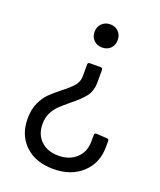

<svg xmlns="http://www.w3.org/2000/svg" viewBox="-133 -581 726 873"><g transform="rotate(20 230.5 -144.5)"><path d="M249 -498Q274 -498 289.5 -482Q305 -466 305 -442Q305 -417 289.5 -401.5Q274 -386 249 -386Q225 -386 209 -401.5Q193 -417 193 -442Q193 -466 209 -482Q225 -498 249 -498ZM274 -300Q284 -300 284 -290V-231Q284 -188 262.5 -160.5Q241 -133 199 -100Q170 -76 153.5 -60Q137 -44 125.5 -21Q114 2 114 33Q114 83 145.5 113.5Q177 144 230 144Q284 144 317 113Q350 82 350 32V1Q350 -9 360 -9L411 -6Q421 -6 421 4V32Q421 111 368 160Q315 209 229 209Q144 209 93 161Q42 113 42 33Q42 -11 56.5 -43Q71 -75 91 -95Q111 -115 144 -141Q178 -167 195 -187Q212 -207 212 -235V-290Q212 -300 222 -300Z"/></g></svg>

Font: LinhAnh
Style: Regular
Weight: 400
Designer: Jeremy Tribby
Foundry: Tribby Type
Version: Version 1.408